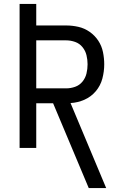

<svg xmlns="http://www.w3.org/2000/svg" viewBox="-20 -755 616 980"><path d="M433 205H522L340 -229Q377 -231 411 -246Q445 -261 469 -289.5Q493 -318 502.5 -354Q512 -390 512 -427Q512 -458 505.5 -489.5Q499 -521 481.5 -547.5Q464 -574 437.5 -592.5Q411 -611 380 -618Q349 -625 318 -625H165V-735H80V0H165V-228H251ZM165 -304V-549H318Q341 -549 363.5 -541Q386 -533 401 -514.5Q416 -496 421.5 -473Q427 -450 427 -427Q427 -403 421.5 -380Q416 -357 401 -338.5Q386 -320 363.5 -312Q341 -304 318 -304Z"/></svg>

Font: Iosevka Sparkle
Style: Regular
Weight: 400
Designer: Belleve Invis
Foundry: Belleve Invis
Version: Version 4.5.0; ttfautohint (v1.8.3)